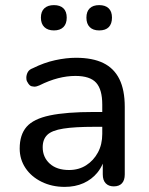

<svg xmlns="http://www.w3.org/2000/svg" viewBox="-20 -722 584 751"><path d="M233 9Q183 9 142.5 -11Q102 -31 79.5 -65Q57 -99 57 -141Q57 -195 84 -226Q111 -257 175 -270.5Q239 -284 347 -284H380V-313Q380 -372 356 -398.5Q332 -425 275 -425Q242 -425 207 -416Q172 -407 134 -388Q123 -383 114 -383Q111 -383 104 -384.5Q97 -386 90.5 -395.5Q84 -405 83.5 -411Q83 -417 83 -418Q83 -429 88.5 -439.5Q94 -450 108 -455Q152 -477 195.5 -486.5Q239 -496 277 -496Q342 -496 384 -475.5Q426 -455 447 -412.5Q468 -370 468 -304V-40Q468 -17 457 -5Q446 7 425 7Q405 7 393.5 -5Q382 -17 382 -40V-82Q374 -63 361 -47Q339 -20 306.5 -5.5Q274 9 233 9ZM228 -219Q183 -212 165 -194.5Q147 -177 147 -146Q147 -107 174.5 -82Q202 -57 250 -57Q288 -57 317 -75.5Q346 -94 363 -125.5Q380 -157 380 -198V-226H349Q272 -226 228 -219ZM368 -603Q344 -603 331 -616Q318 -629 318 -653Q318 -677 331 -689.5Q344 -702 368 -702Q392 -702 405 -689.5Q418 -677 418 -653Q418 -629 405.5 -616Q393 -603 368 -603ZM191 -603Q167 -603 153.5 -616Q140 -629 140 -653Q140 -677 153.5 -689.5Q167 -702 191 -702Q215 -702 228 -689.5Q241 -677 241 -653Q241 -629 228 -616Q215 -603 191 -603Z"/></svg>

Font: Nunito Medium
Style: Regular
Weight: 500
Designer: Vernon Adams
Foundry: Vernon Adams
Version: Version 3.602